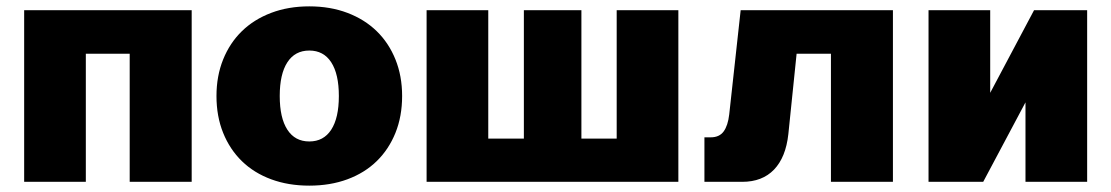

<svg xmlns="http://www.w3.org/2000/svg" viewBox="-20 -572 3496 604"><path d="M56 0V-540H583V0H388V-403H250V0Z M953 12Q887 12 833 -8Q779 -28 741 -65Q703 -102 682 -154Q661 -206 661 -270Q661 -333 682 -385Q703 -437 741 -474Q779 -511 833 -531.5Q887 -552 953 -552Q1019 -552 1073 -531.5Q1127 -511 1165 -474Q1203 -437 1224 -385Q1245 -333 1245 -270Q1245 -206 1224 -154Q1203 -102 1165 -65Q1127 -28 1073 -8Q1019 12 953 12ZM953 -127Q998 -127 1022 -164Q1046 -201 1046 -270Q1046 -339 1022 -376Q998 -413 953 -413Q908 -413 884 -376Q860 -339 860 -270Q860 -201 884 -164Q908 -127 953 -127Z M1322 0V-540H1516V-136H1628V-540H1809V-136H1920V-540H2114V0Z M2196 0V-140H2216Q2243 -140 2256.5 -158.5Q2270 -177 2274 -212L2310 -540H2789V0H2594V-403H2486L2460 -150Q2452 -77 2415 -38.5Q2378 0 2315 0Z M2901 0V-540H3095V-280L3233 -540H3400V0H3206V-250L3073 0Z"/></svg>

Font: Geist Black
Style: Regular
Weight: 400
Designer: Basement.studio, Andrés Briganti, Mateo Zaragoza
Foundry: Basement.studio, Vercel, Andrés Briganti, Guido Ferreyra, Mateo Zaragoza
Version: Version 1.401